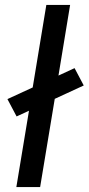

<svg xmlns="http://www.w3.org/2000/svg" viewBox="-20 -755 358 775"><path d="M46 0 97 -308 47 -285 10 -355 112 -402 167 -735H263L216 -450L281 -480L318 -410L201 -356L142 0Z"/></svg>

Font: Iosevka Aile Medium
Style: Italic
Weight: 500
Italic angle: -9°
Designer: Belleve Invis
Foundry: Belleve Invis
Version: Version 31.1.0; ttfautohint (v1.8.4)